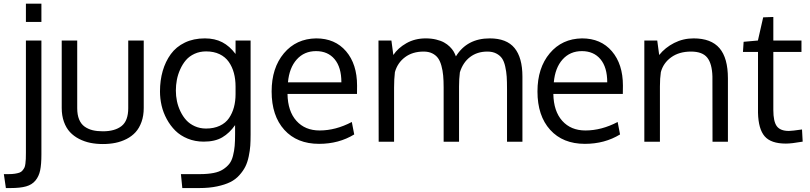

<svg xmlns="http://www.w3.org/2000/svg" viewBox="-58 -750 4284 1016"><path d="M161.1 -535.6V67.9Q161.1 119.6 154.5 151.4Q147.9 183.1 129.6 205.3Q111.3 227.5 80.1 236.3Q48.8 245.1 -1.5 245.1H-26.9L-37.6 171.4H-12.2Q6.8 171.4 20.8 169.2Q34.7 167 44.7 163.6Q54.7 160.2 61 152.3Q67.4 144.5 71 137.5Q74.7 130.4 76.4 116.2Q78.1 102.1 78.6 90.8Q79.1 79.6 79.1 59.1V-535.6ZM161.1 -730.5V-633.8H79.1V-730.5Z M268.6 -178.7V-535.6H350.6V-177.7Q350.6 -142.6 360.6 -118.2Q370.6 -93.8 389.4 -80.3Q408.2 -66.9 431.9 -61Q455.6 -55.2 486.3 -55.2Q549.8 -55.2 585.2 -83Q620.6 -110.8 620.6 -177.7V-535.6H702.6V-178.7Q702.6 -137.7 690.9 -105Q679.2 -72.3 659.4 -50.5Q639.6 -28.8 611.8 -14.6Q584 -0.5 553 5.9Q522 12.2 486.3 12.2Q451.2 12.2 419.9 5.9Q388.7 -0.5 360.6 -14.9Q332.5 -29.3 312.3 -51Q292 -72.8 280.3 -105.5Q268.6 -138.2 268.6 -178.7Z M1032.2 -69.8Q1073.7 -69.8 1105 -84.5Q1136.2 -99.1 1153.8 -125Q1171.4 -150.9 1179.9 -182.6Q1188.5 -214.4 1188.5 -252V-291.5Q1188.5 -330.6 1179.7 -363.5Q1170.9 -396.5 1152.6 -422.6Q1134.3 -448.7 1103.8 -463.4Q1073.2 -478 1032.7 -478Q999 -478 971.4 -465.3Q943.8 -452.6 926 -431.9Q908.2 -411.1 895.8 -383.5Q883.3 -356 877.9 -327.6Q872.6 -299.3 872.6 -270.5Q872.6 -242.2 878.4 -214.4Q884.3 -186.5 897 -160.2Q909.7 -133.8 927.7 -114Q945.8 -94.2 972.9 -82Q1000 -69.8 1032.2 -69.8ZM906.7 245.1 899.4 171.4H999Q1040.5 171.4 1071.3 165.5Q1102.1 159.7 1122.6 146.2Q1143.1 132.8 1155.8 116.5Q1168.5 100.1 1175 74Q1181.6 47.9 1183.8 22.2Q1186 -3.4 1186 -40.5V-87.9Q1156.7 -45.9 1118.2 -23.2Q1079.6 -0.5 1020 -0.5Q974.1 -0.5 935.3 -16.4Q896.5 -32.2 869.9 -58.6Q843.3 -85 824.5 -119.6Q805.7 -154.3 797.1 -191.4Q788.6 -228.5 788.6 -266.1Q788.6 -324.7 803 -374.5Q817.4 -424.3 845.7 -463.4Q874 -502.4 920.2 -524.7Q966.3 -546.9 1025.9 -546.9Q1078.6 -546.9 1117.9 -526.6Q1157.2 -506.3 1188.5 -464.4V-535.6H1268.1V-38.6Q1268.1 -4.4 1266.4 21.2Q1264.6 46.9 1258.1 78.1Q1251.5 109.4 1240.2 131.8Q1229 154.3 1208.7 177Q1188.5 199.7 1160.4 213.6Q1132.3 227.5 1090.8 236.3Q1049.3 245.1 997.1 245.1Z M1465.8 -314.5H1748.5Q1748.5 -394 1712.6 -436.8Q1676.8 -479.5 1614.3 -479.5Q1551.8 -479.5 1512.2 -435.3Q1472.7 -391.1 1465.8 -314.5ZM1630.4 11.2Q1513.7 11.2 1446.5 -63Q1379.4 -137.2 1379.4 -266.1Q1379.4 -390.6 1444.3 -468Q1509.3 -545.4 1615.2 -546.9Q1714.8 -546.9 1773.2 -478.8Q1831.5 -410.6 1831.5 -296.9Q1831.5 -291 1831.3 -275.4Q1831.1 -259.8 1831.1 -252.9H1463.4Q1464.8 -161.6 1510.5 -110.6Q1556.2 -59.6 1633.3 -59.6Q1718.3 -59.6 1803.7 -104.5L1816.4 -38.6Q1734.9 11.2 1630.4 11.2Z M2625 0V-278.8Q2625 -317.9 2623.3 -344.2Q2621.6 -370.6 2615.5 -397.9Q2609.4 -425.3 2598.4 -441.2Q2587.4 -457 2567.9 -467Q2548.3 -477.1 2521 -477.1Q2467.3 -477.1 2429.4 -448.2Q2391.6 -419.4 2375.5 -367.2Q2371.1 -332 2371.1 -292V0H2289.6V-287.6Q2289.6 -323.7 2287.1 -350.3Q2284.7 -377 2277.8 -402.1Q2271 -427.2 2259.5 -442.9Q2248 -458.5 2229 -467.8Q2210 -477.1 2183.6 -477.1Q2125 -477.1 2085.2 -447.3Q2045.4 -417.5 2031.7 -368.2Q2027.3 -330.6 2027.3 -286.6V0H1945.8Q1944.8 -502.4 1944.8 -535.6H2013.2L2023.4 -459Q2047.9 -496.1 2092.8 -521.5Q2137.7 -546.9 2194.8 -546.9Q2224.6 -546.9 2249.8 -540.8Q2274.9 -534.7 2291.7 -525.4Q2308.6 -516.1 2321.8 -503.2Q2335 -490.2 2342.3 -477.8Q2349.6 -465.3 2354.5 -451.7Q2413.1 -546.9 2533.7 -546.9Q2623 -546.9 2664.8 -495.8Q2706.5 -444.8 2706.5 -344.7V0Z M2872.6 -314.5H3155.3Q3155.3 -394 3119.4 -436.8Q3083.5 -479.5 3021 -479.5Q2958.5 -479.5 2918.9 -435.3Q2879.4 -391.1 2872.6 -314.5ZM3037.1 11.2Q2920.4 11.2 2853.3 -63Q2786.1 -137.2 2786.1 -266.1Q2786.1 -390.6 2851.1 -468Q2916 -545.4 3022 -546.9Q3121.6 -546.9 3179.9 -478.8Q3238.3 -410.6 3238.3 -296.9Q3238.3 -291 3238 -275.4Q3237.8 -259.8 3237.8 -252.9H2870.1Q2871.6 -161.6 2917.2 -110.6Q2962.9 -59.6 3040 -59.6Q3125 -59.6 3210.4 -104.5L3223.1 -38.6Q3141.6 11.2 3037.1 11.2Z M3351.6 0V-535.6H3419.9L3430.2 -459Q3461.9 -498.5 3509.5 -522.7Q3557.1 -546.9 3612.3 -546.9Q3705.1 -546.9 3749.5 -494.9Q3793.9 -442.9 3793.9 -335V0H3712.4Q3712.4 -322.3 3711.9 -345.2Q3710 -413.6 3684.3 -445.3Q3658.7 -477.1 3598.6 -477.1Q3535.6 -477.1 3493.7 -446.8Q3451.7 -416.5 3439 -368.2Q3434.1 -335.4 3434.1 -293V0Z M4100.6 9.8Q4021.5 9.8 3988.3 -28.8Q3955.1 -67.4 3953.1 -153.3V-475.1H3873.5L3877 -528.8L3952.6 -535.6L3980.5 -658.2L4034.2 -660.2V-535.6H4183.1V-475.1H4034.2V-168Q4034.2 -106.9 4052.7 -82Q4071.3 -57.1 4116.2 -57.1Q4132.3 -57.1 4186 -64.9L4189.5 -0.5Q4131.3 9.8 4100.6 9.8Z"/></svg>

Font: Oxygen
Style: Regular
Weight: 400
Designer: Vernon Adams
Foundry: Vernon Adams
Version: Version Release 0.2.3 webfont; ttfautohint (v0.93.3-1d66) -l